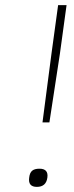

<svg xmlns="http://www.w3.org/2000/svg" viewBox="-20 -720 291 750"><path d="M134 -61Q170 -61 165 -26Q160 10 124 10Q89 10 94 -26Q96 -45 105.5 -53Q115 -61 134 -61ZM207 -700H240L214 -510L173 -242H146L181 -510Z"/></svg>

Font: Fivo Sans Thin
Style: Regular
Weight: 250
Foundry: Alexander Slobzheninov
Version: 1.0